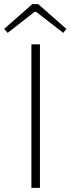

<svg xmlns="http://www.w3.org/2000/svg" viewBox="-52 -903 339 923"><path d="M132 -883H103L-32 -764L-15 -745L114 -846H122L252 -745L267 -764ZM140 -690H99V0H140Z"/></svg>

Font: Exo 2 Extra Light
Style: Regular
Weight: 250
Designer: Natanael Gama
Version: Version 1.001;PS 001.001;hotconv 1.0.88;makeotf.lib2.5.64775